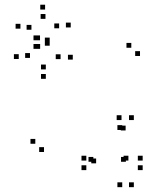

<svg xmlns="http://www.w3.org/2000/svg" viewBox="-20 -764 660 794"><path d="M64.5 -645.5V-665.5H44.5V-645.5ZM110 -641V-661H90V-641ZM168 -686V-706H148V-686ZM224.5 -647V-667H204.5V-647ZM145.5 -597.5V-617.5H125.5V-597.5ZM138.5 -597.5V-617.5H118.5V-597.5ZM138.5 -562V-582H118.5V-562ZM146 -562V-582H126V-562ZM230.5 -519.5V-539.5H210.5V-519.5ZM169.5 -477V-497H149.5V-477ZM104 -524.5V-544.5H84V-524.5ZM57.5 -520V-540H37.5V-520ZM169.5 -438V-458H149.5V-438ZM281 -517.5V-537.5H261V-517.5ZM185.5 -588.5V-608.5H165.5V-588.5ZM185.5 -575V-595H165.5V-575ZM272.5 -650.5V-670.5H252.5V-650.5ZM166.5 -724.5V-744.5H146.5V-724.5ZM126 -169.5V-189.5H106V-169.5ZM162 -135.5V-155.5H142V-135.5ZM559 -532.5V-552.5H539V-532.5ZM523 -566.5V-586.5H503V-566.5ZM533.5 -267.5V-287.5H513.5V-267.5ZM482.5 -267.5V-287.5H462.5V-267.5ZM337 -100V-120H317V-100ZM337 -60.5V-80.5H317V-60.5ZM570 -60.5V-80.5H550V-60.5ZM570 -100V-120H550V-100ZM511 -100V-120H491V-100ZM500.5 -95V-115H480.5V-95ZM366 -95V-115H346V-95ZM377.5 -88.5V-108.5H357.5V-88.5ZM499.5 -224.5V-244.5H479.5V-224.5ZM485.5 -226.5V-246.5H465.5V-226.5ZM485.5 10V-10H465.5V10ZM533.5 10V-10H513.5V10Z"/></svg>

Font: Monaspace Neon Dots Var
Style: Regular
Weight: 400
Designer: Riley Cran and the Lettermatic Team
Version: Version 1.100 (Monaspace Neon Dots)